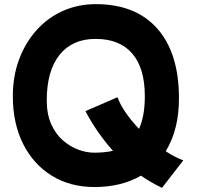

<svg xmlns="http://www.w3.org/2000/svg" viewBox="-20 -830 950 928"><path d="M436 74Q319 74 230 19Q141 -36 91.5 -135Q42 -234 42 -365Q42 -461 72 -542Q102 -623 156 -683.5Q210 -744 283.5 -777Q357 -810 443 -810Q636 -810 740.5 -691.5Q845 -573 845 -355Q845 -203 781 -99Q825 -70 866 -55L763 78Q711 53 661 19Q567 74 436 74ZM436 -92Q457 -92 480 -94Q503 -96 526 -101Q486 -146 452.5 -194.5Q419 -243 393 -293L548 -360Q560 -326 587.5 -286Q615 -246 652 -207Q665 -236 672.5 -275Q680 -314 680 -365Q680 -501 619 -571.5Q558 -642 442 -642Q330 -642 268 -565Q206 -488 206 -345Q206 -278 227.5 -230Q249 -182 284 -151.5Q319 -121 359 -106.5Q399 -92 436 -92Z"/></svg>

Font: Mochiy Pop P One
Style: Regular
Weight: 400
Designer: FONTDASU
Foundry: FONTDASU / Google Inc. / Adobe
Version: Version 2.000